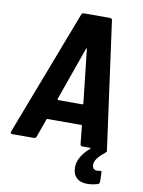

<svg xmlns="http://www.w3.org/2000/svg" viewBox="-104 -766 760 1023"><g transform="rotate(10 275.5 -254.0)"><path d="M492 112C473 117 456 111 454 90C451 67 470 41 503 15C509 10 514 5 514 2C515 0 512 -1 513 -3L419 -690C418 -697 414 -700 407 -700H266C260 -700 254 -697 252 -690L-7 -13C-10 -4 -7 0 1 0H118C125 0 129 -3 132 -10L167 -108C168 -111 169 -112 172 -112H354C357 -112 358 -111 359 -108L369 -10C370 -3 374 0 381 0H422C426 0 426 3 423 6C376 46 357 88 362 129C371 205 455 196 496 183C503 181 506 176 506 168L505 120C505 111 501 110 492 112ZM207 -227 309 -515C310 -520 314 -520 314 -515L346 -227C347 -223 343 -221 340 -221H211C209 -221 206 -223 207 -227Z"/></g></svg>

Font: Barlow Semi Condensed
Style: Bold Italic
Weight: 700
Width: 4
Italic angle: -7°
Designer: Jeremy Tribby
Foundry: Tribby Type
Version: Version 1.422;hotconv 1.0.109;makeotfexe 2.5.65596